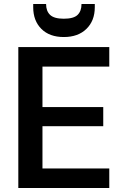

<svg xmlns="http://www.w3.org/2000/svg" viewBox="-20 -934 618 954"><path d="M71 0V-700H523V-603H191V-402H493V-307H191V-97H523V0ZM297 -750Q226 -750 185.5 -790.5Q145 -831 145 -898V-914H209Q209 -879 229 -860Q249 -841 297 -841Q346 -841 365.5 -860Q385 -879 385 -914H451V-898Q451 -831 409.5 -790.5Q368 -750 297 -750Z"/></svg>

Font: DM Sans SemiBold
Style: Regular
Weight: 600
Designer: Colophon Foundry, Jonny Pinhorn
Foundry: Colophon Foundry
Version: Version 4.004; ttfautohint (v1.8.4.7-5d5b)